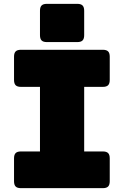

<svg xmlns="http://www.w3.org/2000/svg" viewBox="-20 -979 645 999"><path d="M89 0Q70 0 61.5 -8.5Q53 -17 53 -36V-155Q53 -174 61.5 -182.5Q70 -191 89 -191H188V-527H89Q70 -527 61.5 -535.5Q53 -544 53 -563V-684Q53 -703 61.5 -711.5Q70 -720 89 -720H515Q534 -720 542.5 -711.5Q551 -703 551 -684V-563Q551 -544 542.5 -535.5Q534 -527 515 -527H418V-191H515Q534 -191 542.5 -182.5Q551 -174 551 -155V-36Q551 -17 542.5 -8.5Q534 0 515 0ZM382 -760H224Q205 -760 196.5 -768.5Q188 -777 188 -796V-923Q188 -942 196.5 -950.5Q205 -959 224 -959H382Q401 -959 409.5 -950.5Q418 -942 418 -923V-796Q418 -777 409.5 -768.5Q401 -760 382 -760Z"/></svg>

Font: Bungee
Style: Regular
Weight: 400
Designer: David Jonathan Ross
Foundry: David Jonathan Ross
Version: Version 1.000;PS 1.0;hotconv 1.0.72;makeotf.lib2.5.5900